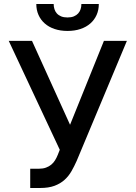

<svg xmlns="http://www.w3.org/2000/svg" viewBox="-20 -932 680 962"><path d="M23.8 -727.3H140.3L331 -306.8L500.7 -727.3H615.8L364.3 -126.1Q352.3 -99.1 338.2 -74.4Q324.2 -49.7 303.4 -30.9Q282.7 -12.1 253.2 -1.1Q223.7 9.9 181.1 9.9H131.4V-86.6H175.1Q195.3 -86.6 210.4 -92.2Q225.5 -97.7 236.7 -106.9Q247.9 -116.1 255.7 -128.7Q263.5 -141.3 269.2 -155.5L279.5 -181.5ZM248.9 -911.9Q248.9 -898.8 252.7 -886.5Q256.4 -874.3 264.7 -864.9Q273.1 -855.5 286.2 -850Q299.4 -844.5 318.2 -844.5Q337 -844.5 350.1 -850Q363.3 -855.5 371.6 -864.7Q380 -873.9 383.9 -886.2Q387.8 -898.4 387.8 -911.9H475.1Q475.1 -882.1 464.1 -857.2Q453.1 -832.4 432.7 -814.5Q412.3 -796.5 383.3 -786.8Q354.4 -777 318.2 -777Q282.3 -777 253.4 -786.8Q224.4 -796.5 204.2 -814.5Q183.9 -832.4 172.9 -857.2Q161.9 -882.1 161.9 -911.9Z"/></svg>

Font: Cannonade Med
Style: Regular
Weight: 500
Designer: Rasmus Andersson
Foundry: rsms
Version: Version 3.012;git-f93a4a705